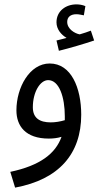

<svg xmlns="http://www.w3.org/2000/svg" viewBox="-20 -627 450 877"><path d="M249 -395C298 -407 366 -427 410 -442L395 -487C381 -481 363 -476 344 -470C322 -474 287 -494 287 -527C287 -548 301 -562 329 -562C341 -562 351 -559 363 -557L370 -599C357 -605 341 -607 329 -607C281 -607 238 -577 238 -525C238 -493 260 -468 284 -454C271 -450 258 -447 238 -442ZM49 230C249 193 351 76 351 -103C351 -226 305 -337 207 -337C115 -337 55 -227 55 -123C55 -52 96 6 203 6C221 6 242 4 261 -2C234 74 164 129 27 158ZM130 -137C130 -206 163 -261 200 -261C251 -261 276 -182 276 -96C276 -90 276 -84 276 -78C256 -72 233 -68 212 -68C162 -68 130 -87 130 -137Z"/></svg>

Font: Noto Sans Arabic UI Cn
Style: Regular
Weight: 400
Width: 3
Designer: Monotype Design Team, Nadine Chahine and Nizar Qandah
Foundry: Monotype Imaging Inc.
Version: Version 2.010